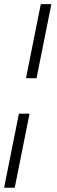

<svg xmlns="http://www.w3.org/2000/svg" viewBox="-48 -718 276 924"><path d="M94.2 -170.9 22.9 185.5H-28.3L43 -170.9ZM199.2 -698.2 127.9 -341.8H77.1L148.4 -698.2Z"/></svg>

Font: Sansation Light
Style: Light Italic
Weight: 300
Designer: Bernd Montag
Version: Version 1.301